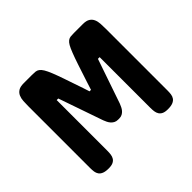

<svg xmlns="http://www.w3.org/2000/svg" viewBox="-156 -887 1090 1090"><g transform="rotate(-45 389.0 -342.0)"><path d="M382.8 -158.2Q368.7 -158.2 358.6 -163.6Q348.6 -168.9 341.3 -177.2Q334 -185.5 328.9 -195.8Q323.7 -206.1 320.3 -215.8L227.5 -483.4H214.8V-76.2Q214.8 -60.5 212.9 -46.9Q210.9 -33.2 204.3 -22.7Q197.8 -12.2 184.8 -6.1Q171.9 0 149.4 0Q124 0 109.4 -6.1Q94.7 -12.2 87.4 -22.7Q80.1 -33.2 78.1 -46.9Q76.2 -60.5 76.2 -76.2V-572.3Q76.2 -593.3 77.4 -613.3Q78.6 -633.3 85.4 -648.9Q92.3 -664.6 107.2 -674.1Q122.1 -683.6 149.4 -683.6H215.8Q232.4 -683.6 243.9 -682.4Q255.4 -681.2 265.1 -674.1Q274.9 -667 284.4 -651.4Q293.9 -635.7 305.4 -607.2Q316.9 -578.6 332 -534.4Q347.2 -490.2 369.1 -425.8L381.8 -386.7H393.6L409.2 -435.5Q429.2 -497.1 443.4 -539.6Q457.5 -582 468.3 -609.6Q479 -637.2 487.5 -652.1Q496.1 -667 505.6 -674.1Q515.1 -681.2 526.4 -682.4Q537.6 -683.6 553.7 -683.6H625Q652.3 -683.6 667.2 -674.1Q682.1 -664.6 689 -648.9Q695.8 -633.3 697 -613.3Q698.2 -593.3 698.2 -572.3V-76.2Q698.2 -60.5 696.3 -46.9Q694.3 -33.2 687 -22.7Q679.7 -12.2 665 -6.1Q650.4 0 625 0Q602.5 0 589.6 -6.1Q576.7 -12.2 570.1 -22.7Q563.5 -33.2 561.5 -46.9Q559.6 -60.5 559.6 -76.2V-483.4H545.9L454.1 -215.8Q450.2 -206.1 445.3 -195.8Q440.4 -185.5 433.1 -177.2Q425.8 -168.9 416 -163.6Q406.2 -158.2 392.6 -158.2Z"/></g></svg>

Font: Concert One
Style: Regular
Weight: 400
Version: Version 1.003